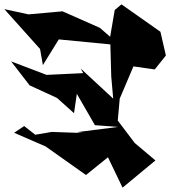

<svg xmlns="http://www.w3.org/2000/svg" viewBox="10 -681 782 882"><g transform="rotate(-90 401.0 -240.0)"><path d="M263 -520 232 -566 169 -421 38 -236 135 -116 138 -144 -20 -68 105 83 185 -12 288 -90 389 -81 537 -18 523 80 587 131 696 106 822 -73 796 -104 673 -125 714 -172 790 -344 776 -500 800 -611 617 -447 543 -434 661 -361 638 -124 491 -120 389 -111 527 -260 506 -249 498 -417 560 -580 450 -495 392 -369 322 -291 411 -278 267 -195 259 -88 235 -277 231 -251 236 -393 223 -469Z"/></g></svg>

Font: Asimov Silicon
Style: Regular
Weight: 400
Designer: Google
Version: Version 2.000980; 2014